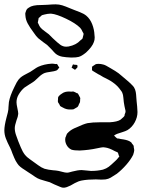

<svg xmlns="http://www.w3.org/2000/svg" viewBox="-23 -818 666 884"><path d="M502 -194Q502 -194 504 -192L510 -186Q514 -182 516 -181Q518 -180 524 -180Q530 -178 546 -176Q569 -172 579 -164Q582 -163 584 -158Q585 -156 588 -153Q591 -150 592 -147Q593 -145 593 -139Q595 -131 595 -126Q595 -120 590 -105Q579 -83 558.5 -59.5Q538 -36 515 -18Q497 -6 486.5 0Q476 6 463 8Q457 9 444 9Q427 9 418 8Q381 8 354 13Q338 16 321.5 25Q305 34 302 36Q294 40 284.5 43.5Q275 47 266 46Q264 46 259.5 44.5Q255 43 253 42Q248 40 227 31Q220 27 206 21Q197 18 183.5 14.5Q170 11 162 8Q150 4 138.5 -4Q127 -12 124 -14Q109 -24 107 -25Q102 -29 90.5 -36Q79 -43 70.5 -50Q62 -57 57 -65Q49 -76 42.5 -91.5Q36 -107 34 -112Q29 -127 24 -137Q11 -162 4 -180.5Q-3 -199 -3 -218Q-3 -239 7 -277L13 -300Q15 -308 15.5 -314Q16 -320 16 -324Q16 -332 18 -348Q23 -377 43 -417Q54 -441 62 -451Q69 -460 78 -466Q87 -472 98 -477.5Q109 -483 116 -487Q123 -491 133.5 -498.5Q144 -506 152 -510Q180 -523 216 -525Q223 -525 233 -523Q234 -523 235.5 -523.5Q237 -524 239 -523Q243 -521 245 -514Q250 -509 250 -508L249 -506Q246 -503 242 -497Q238 -493 232.5 -492Q227 -491 225 -490Q217 -488 204.5 -486.5Q192 -485 183 -482Q170 -477 157 -464.5Q144 -452 137 -446Q133 -442 113 -430Q93 -417 90 -415Q74 -402 62 -381Q53 -365 53 -347Q53 -338 57 -320Q61 -302 61 -294Q60 -281 53 -264Q45 -240 45 -228Q45 -211 52.5 -191.5Q60 -172 61 -168Q64 -161 72.5 -140Q81 -119 92 -105Q100 -95 113 -86Q126 -77 131 -73Q137 -69 152.5 -57.5Q168 -46 182 -41Q200 -36 222 -34Q226 -34 234 -33Q242 -32 247 -31Q253 -30 265 -26.5Q277 -23 286 -23Q291 -23 298 -25Q305 -27 309 -28Q335 -35 353 -35Q359 -35 375 -33Q389 -31 396 -31Q426 -31 451 -37Q467 -42 477.5 -50Q488 -58 508 -77Q513 -81 521 -91Q526 -96 526 -97Q527 -98 525.5 -99.5Q524 -101 524 -102Q523 -104 522 -108.5Q521 -113 520 -115Q518 -117 513 -119Q508 -121 506 -122Q479 -137 461 -139L452 -140Q446 -140 423 -135Q386 -127 344 -125Q318 -125 306 -129Q291 -136 283 -151.5Q275 -167 278 -184Q278 -185 281 -191Q283 -198 286 -203Q286 -203 294 -211Q307 -223 328 -231Q362 -247 380 -251Q403 -255 437 -255H482Q517 -257 532 -267L541 -275Q542 -276 545 -278.5Q548 -281 549 -283Q551 -285 551 -291Q552 -294 553.5 -297.5Q555 -301 555 -305Q555 -310 553 -316Q552 -322 550 -330Q548 -338 547 -348Q546 -354 545 -368Q544 -382 540 -391Q539 -394 536.5 -397.5Q534 -401 533 -402Q518 -424 496 -439Q488 -445 476.5 -451Q465 -457 461 -459Q452 -463 444.5 -468Q437 -473 430 -476L410 -488Q403 -492 402 -493Q400 -495 400.5 -500.5Q401 -506 401 -507L400 -510Q401 -511 402.5 -512Q404 -513 405 -514Q408 -516 411 -518Q414 -520 417 -522Q421 -524 431 -524Q441 -524 452 -521Q462 -519 486 -504Q490 -502 507 -491.5Q524 -481 537 -469L570 -441Q573 -438 581.5 -430Q590 -422 594 -416Q600 -406 602 -394.5Q604 -383 604.5 -371Q605 -359 606 -352Q607 -343 608.5 -327.5Q610 -312 610 -302Q610 -278 597.5 -255Q585 -232 564 -219Q555 -214 540 -209.5Q525 -205 517 -202Q509 -199 504 -195Q502 -195 502 -194ZM307 -506Q306 -507 310 -514Q310 -516 311 -518Q312 -520 313 -521Q315 -522 319 -520Q331 -520 333 -518Q334 -516 334 -513Q334 -510 333 -507Q323 -497 323 -497Q321 -497 318 -499Q315 -501 314 -502Q313 -503 310.5 -504Q308 -505 307 -506ZM256 -383Q258 -384 263.5 -388Q269 -392 273 -393Q285 -398 305 -396Q307 -396 310 -396.5Q313 -397 317 -396Q322 -394 325.5 -392Q329 -390 331 -389Q334 -389 336 -387Q337 -386 341 -378L346 -368Q347 -366 346.5 -364Q346 -362 346 -360Q346 -351 345 -347L340 -337Q338 -330 335 -327Q334 -325 331.5 -324Q329 -323 328 -322Q318 -316 316 -315Q313 -314 306 -314Q284 -312 266 -323Q256 -328 254 -330L249 -340Q248 -341 246 -344Q244 -347 244 -349Q243 -351 243.5 -354.5Q244 -358 244 -360Q244 -369 245 -371Q246 -375 256 -383ZM339 -556Q329 -553 305 -553Q280 -554 263.5 -557Q247 -560 234 -570Q227 -576 215 -590Q194 -611 194 -611Q188 -616 176 -624Q156 -639 153 -642Q144 -650 132 -668Q114 -692 104.5 -710Q95 -728 94 -746Q94 -748 93.5 -752Q93 -756 94 -759Q95 -764 97.5 -769.5Q100 -775 103 -778L110 -783Q118 -789 132 -792Q144 -795 170 -795Q187 -795 195 -796Q219 -798 233 -798Q249 -798 263.5 -793.5Q278 -789 299 -780Q315 -773 319 -772Q327 -769 345 -762Q363 -755 374 -746Q392 -731 401.5 -706.5Q411 -682 412 -657L413 -646Q413 -633 409 -624Q402 -603 373 -576Q352 -559 339 -556ZM213 -755H207Q197 -755 181 -751Q179 -750 175.5 -749.5Q172 -749 170 -748Q168 -747 159 -738Q155 -736 155 -734Q154 -733 154 -729Q151 -717 151 -714L155 -706Q156 -704 158 -699.5Q160 -695 162 -693Q169 -684 182 -675Q195 -666 202 -660Q202 -660 220 -642Q242 -621 254.5 -612Q267 -603 282 -603L293 -604Q328 -611 347 -632Q349 -634 352 -636Q355 -638 357 -641Q358 -644 361 -657L362 -662Q361 -665 360 -667Q359 -669 358 -670Q352 -684 346 -690Q325 -711 281 -732Q237 -753 213 -755Z"/></svg>

Font: Rubik-Burned
Style: Regular
Weight: 400
Designer: NaN (generative design), Hubert & Fischer (Rubik source font outlines)
Foundry: NaN, Hubert & Fischer
Version: Version 1.000